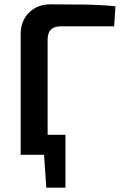

<svg xmlns="http://www.w3.org/2000/svg" viewBox="-20 -712 551 883"><path d="M281 -92V0H75V-92ZM281 -7V151H193L182 -7ZM211 -692Q287 -692 365 -691Q443 -690 511 -683L505 -591H260Q230 -591 214.5 -576Q199 -561 199 -530V0H75V-554Q75 -616 113.5 -654Q152 -692 211 -692Z"/></svg>

Font: Exo 2 SemiBold
Style: Regular
Weight: 600
Designer: Natanael Gama
Foundry: Natanael Gama
Version: Version 2.010